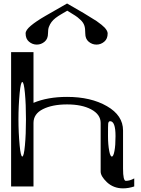

<svg xmlns="http://www.w3.org/2000/svg" viewBox="-20 -1041 790 1072"><path d="M625 -281.2Q625 -364.3 594.7 -364.3Q585.9 -364.3 584 -350.6Q583 -341.8 583 -281.2Q583 -234.4 589.8 -198.2Q595.7 -167 604.5 -167Q613.3 -167 619.1 -198.2Q625 -228.5 625 -281.2ZM89.8 -521.5Q83 -449.2 83 -375Q83 -300.8 89.8 -228.5Q95.7 -167 104.5 -167Q113.3 -167 119.1 -228.5Q125 -290 125 -375Q125 -460 119.1 -521.5Q113.3 -583 104.5 -583Q95.7 -583 89.8 -521.5ZM167 -750V-466.8Q246.1 -500 354.5 -500Q487.3 -500 577.1 -448.2Q667 -396.5 667 -312.5V-99.6Q667 -31.2 682.6 -31.2Q705.1 -31.2 729.5 -44.9V0Q697.3 10.7 667 10.7Q613.3 10.7 576.2 -24.4Q542 -57.6 542 -83V-354.5Q542 -402.3 488.3 -430.7Q436.5 -458 354.5 -458Q272.5 -458 219.7 -431.6Q167 -405.3 167 -354.5V0H42V-750ZM581.1 -854.5Q581.1 -824.2 562.5 -808.6Q543 -792 518.6 -792Q494.1 -792 474.6 -808.6Q456.1 -824.2 456.1 -854.5Q456.1 -882.8 451.2 -897.5Q445.3 -916 428.7 -930.7Q411.1 -947.3 399.4 -954.1Q387.7 -961.9 355.5 -981.4L319.3 -960Q305.7 -952.1 290 -940.4Q276.4 -929.7 267.6 -918Q258.8 -906.2 252.9 -890.6Q248 -877 248 -854.5Q248 -824.2 229.5 -808.6Q210 -792 185.5 -792Q161.1 -792 141.6 -808.6Q123 -824.2 123 -854.5Q123 -873 152.3 -897.5Q182.6 -922.9 233.4 -952.1L354.5 -1021.5L447.3 -967.8Q511.7 -928.7 518.6 -923.8Q551.8 -900.4 564.5 -886.7Q581.1 -868.2 581.1 -854.5Z"/></svg>

Font: okolaksMetalik
Style: bold
Weight: 700
Width: 7
Version: Version 0.6